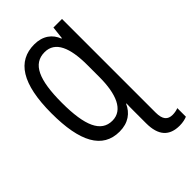

<svg xmlns="http://www.w3.org/2000/svg" viewBox="-283 -819 1154 1154"><g transform="rotate(-45 294.0 -242.0)"><path d="M243 10C318 10 365 -27 389 -81H392C391 -62 391 -43 391 -23V87C391 193 438 240 524 240C552 240 574 234 588 228V155C576 160 558 164 540 164C499 164 477 141 477 82V-714H404L395 -633H391C371 -687 324 -724 251 -724C108 -724 31 -609 31 -357C31 -116 98 10 243 10ZM259 -67C163 -67 120 -161 120 -358C120 -554 162 -647 262 -647C352 -647 389 -558 389 -411V-308C389 -165 350 -67 259 -67Z"/></g></svg>

Font: Noto Sans Mono Condensed
Style: Regular
Weight: 400
Width: 3
Designer: Monotype Design Team
Foundry: Monotype Imaging Inc.
Version: Version 2.014